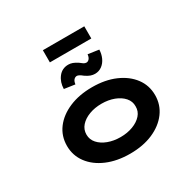

<svg xmlns="http://www.w3.org/2000/svg" viewBox="-201 -1160 1393 1381"><g transform="rotate(-30 496.0 -469.5)"><path d="M497 10Q389 10 306 -25.5Q223 -61 176.5 -123.5Q130 -186 130 -266Q130 -347 176.5 -409Q223 -471 306 -506.5Q389 -542 497 -542Q605 -542 687 -506.5Q769 -471 815.5 -409Q862 -347 862 -266Q862 -186 815.5 -123.5Q769 -61 687 -25.5Q605 10 497 10ZM497 -128Q553 -128 599.5 -145.5Q646 -163 673.5 -194Q701 -225 700 -266Q701 -307 673.5 -338.5Q646 -370 599.5 -387.5Q553 -405 497 -405Q440 -405 393.5 -387.5Q347 -370 319.5 -339Q292 -308 292 -266Q292 -225 319.5 -194Q347 -163 393.5 -145.5Q440 -128 497 -128ZM565 -614Q548 -614 530 -620Q512 -626 489 -642Q472 -656 461 -661.5Q450 -667 443 -667Q429 -667 418 -655.5Q407 -644 404 -619L315 -632Q316 -688 347 -728Q378 -768 430 -768Q447 -768 464 -762Q481 -756 504 -741Q517 -730 528.5 -722.5Q540 -715 551 -715Q565 -715 575.5 -727.5Q586 -740 588 -763L678 -750Q677 -715 663 -683.5Q649 -652 623.5 -633Q598 -614 565 -614ZM324 -848V-949H668V-848Z"/></g></svg>

Font: Lexend Zetta
Style: Bold
Weight: 700
Designer: Bonnie Shaver-Troup, Thomas Jockin
Foundry: Lexend
Version: Version 1.007